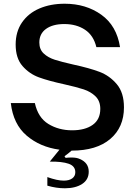

<svg xmlns="http://www.w3.org/2000/svg" viewBox="-20 -795 729 1030"><path d="M364 13Q346 29 326 43L332 52Q344 50 363 50Q392 50 408 58Q456 78 456 126Q456 169 420.5 192Q385 215 328 215Q282 215 234 201V155Q287 174 322 174Q351 174 367.5 162Q384 150 384 129Q384 96 348.5 83.5Q313 71 247 72L299 8Q195 -6 123 -67.5Q51 -129 38 -242H167Q184 -164 239.5 -130Q295 -96 367 -96Q436 -96 477 -125Q518 -154 518 -211Q518 -253 492.5 -278Q467 -303 429 -315.5Q391 -328 324 -343Q241 -361 189 -380Q137 -399 100.5 -441Q64 -483 64 -556Q64 -625 98 -674.5Q132 -724 191.5 -749.5Q251 -775 327 -775Q441 -775 523.5 -716Q606 -657 624 -542H497Q482 -605 436 -635.5Q390 -666 325 -666Q263 -666 227 -640Q191 -614 191 -567Q191 -530 214.5 -508Q238 -486 274 -474.5Q310 -463 372 -449Q460 -430 514 -409.5Q568 -389 606.5 -343.5Q645 -298 645 -219Q645 -112 571.5 -49.5Q498 13 365 13Z"/></svg>

Font: Open Sauce One SemiBold
Style: Regular
Weight: 600
Designer: Alfredo Marco Pradil
Foundry: Creative Sauce Fz LLC
Version: Version 1.477